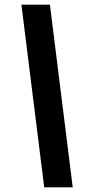

<svg xmlns="http://www.w3.org/2000/svg" viewBox="-20 -720 384 825"><path d="M170 85 72 -700H194.5L292.5 85Z"/></svg>

Font: Cabin
Style: Bold Italic
Weight: 700
Width: 4
Italic angle: -10°
Designer: Pablo Impallari
Foundry: Pablo Impallari. http://www.impallari.com Igino Marini. http://www.ikern.com
Version: Version 3.001